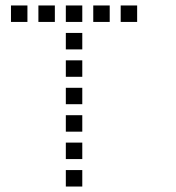

<svg xmlns="http://www.w3.org/2000/svg" viewBox="-20 -700 640 700"><path d="M21 -680Q20 -680 20 -680Q20 -680 20 -679V-621Q20 -620 20 -620Q20 -620 21 -620H79Q80 -620 80 -620Q80 -620 80 -621V-679Q80 -680 80 -680Q80 -680 79 -680ZM121 -680Q120 -680 120 -680Q120 -680 120 -679V-621Q120 -620 120 -620Q120 -620 121 -620H179Q180 -620 180 -620Q180 -620 180 -621V-679Q180 -680 180 -680Q180 -680 179 -680ZM221 -680Q220 -680 220 -680Q220 -680 220 -679V-621Q220 -620 220 -620Q220 -620 221 -620H279Q280 -620 280 -620Q280 -620 280 -621V-679Q280 -680 280 -680Q280 -680 279 -680ZM321 -680Q320 -680 320 -680Q320 -680 320 -679V-621Q320 -620 320 -620Q320 -620 321 -620H379Q380 -620 380 -620Q380 -620 380 -621V-679Q380 -680 380 -680Q380 -680 379 -680ZM421 -680Q420 -680 420 -680Q420 -680 420 -679V-621Q420 -620 420 -620Q420 -620 421 -620H479Q480 -620 480 -620Q480 -620 480 -621V-679Q480 -680 480 -680Q480 -680 479 -680ZM221 -580Q220 -580 220 -580Q220 -580 220 -579V-521Q220 -520 220 -520Q220 -520 221 -520H279Q280 -520 280 -520Q280 -520 280 -521V-579Q280 -580 280 -580Q280 -580 279 -580ZM221 -480Q220 -480 220 -480Q220 -480 220 -479V-421Q220 -420 220 -420Q220 -420 221 -420H279Q280 -420 280 -420Q280 -420 280 -421V-479Q280 -480 280 -480Q280 -480 279 -480ZM221 -380Q220 -380 220 -380Q220 -380 220 -379V-321Q220 -320 220 -320Q220 -320 221 -320H279Q280 -320 280 -320Q280 -320 280 -321V-379Q280 -380 280 -380Q280 -380 279 -380ZM221 -280Q220 -280 220 -280Q220 -280 220 -279V-221Q220 -220 220 -220Q220 -220 221 -220H279Q280 -220 280 -220Q280 -220 280 -221V-279Q280 -280 280 -280Q280 -280 279 -280ZM221 -180Q220 -180 220 -180Q220 -180 220 -179V-121Q220 -120 220 -120Q220 -120 221 -120H279Q280 -120 280 -120Q280 -120 280 -121V-179Q280 -180 280 -180Q280 -180 279 -180ZM221 -80Q220 -80 220 -80Q220 -80 220 -79V-21Q220 -20 220 -20Q220 -20 221 -20H279Q280 -20 280 -20Q280 -20 280 -21V-79Q280 -80 280 -80Q280 -80 279 -80Z"/></svg>

Font: Doto Black Medium
Style: Regular
Weight: 500
Monospace: yes
Version: Version 1.000